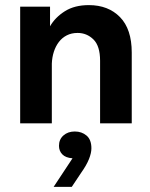

<svg xmlns="http://www.w3.org/2000/svg" viewBox="-20 -483 589 752"><path d="M372 -245Q372 -303 346 -328.5Q320 -354 284 -354Q260 -354 241.5 -344.5Q223 -335 210.5 -318.5Q198 -302 191 -280.5Q184 -259 183 -234V0H59V-457H176V-380Q196 -415 234 -439Q272 -463 328 -463Q404 -463 450 -416Q496 -369 496 -277V0H372V-245ZM190 249 264 137Q237 135 224 121.5Q211 108 211 88Q211 63 228.5 47.5Q246 32 273 32Q300 32 319 48Q338 64 338 98Q338 116 328.5 140Q319 164 297 195L261 249Z"/></svg>

Font: Tilda Sans Bold
Style: Regular
Weight: 700
Designer: ParaType Ltd
Foundry: ParaType Ltd
Version: Version 1.009